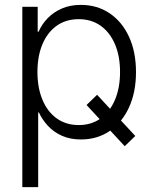

<svg xmlns="http://www.w3.org/2000/svg" viewBox="-20 -557 625 781"><path d="M375 -171.4 530.3 -3.9 487.3 37.6 332 -129.9ZM70.8 204.1V-529.3H133.3V-428.2H137.2Q149.9 -458 173.6 -482.7Q197.3 -507.3 231.2 -522.2Q265.1 -537.1 308.6 -537.1Q375.5 -537.1 426 -502.9Q476.6 -468.8 504.9 -407.2Q533.2 -345.7 533.2 -263.7Q533.2 -182.1 504.9 -120.4Q476.6 -58.6 426.3 -24.2Q376 10.3 309.1 10.3Q265.6 10.3 232.2 -4.6Q198.7 -19.5 175.3 -44.7Q151.9 -69.8 138.2 -99.6H135.3V204.1ZM300.3 -48.3Q351.6 -48.3 389.2 -75.2Q426.8 -102.1 447.5 -150.6Q468.3 -199.2 468.3 -264.2Q468.3 -329.1 447.5 -377.4Q426.8 -425.8 389.2 -452.4Q351.6 -479 300.3 -479Q248 -479 210.4 -452.1Q172.9 -425.3 152.6 -377Q132.3 -328.6 132.3 -264.2Q132.3 -200.2 152.6 -151.4Q172.9 -102.5 210.7 -75.4Q248.5 -48.3 300.3 -48.3Z"/></svg>

Font: Inter 24pt Light
Style: Regular
Weight: 300
Designer: Rasmus Andersson
Foundry: rsms
Version: Version 4.001;git-66647c0bb